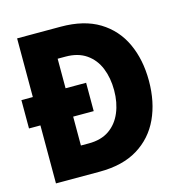

<svg xmlns="http://www.w3.org/2000/svg" viewBox="-109 -752 809 844"><g transform="rotate(-15 296.0 -330.0)"><path d="M43 0V-660H241.5Q347 -660 416.2 -617.8Q485.5 -575.5 520 -501Q554.5 -426.5 554.5 -330.5Q554.5 -234 520 -159.5Q485.5 -85 416.2 -42.5Q347 0 241.5 0ZM-9 -264V-393H285.5V-264ZM192 -132.5H228Q284.5 -132.5 321.5 -158.2Q358.5 -184 377.2 -228.8Q396 -273.5 396 -329.5Q396 -386 377.8 -430.8Q359.5 -475.5 322 -501.5Q284.5 -527.5 228 -527.5H192Z"/></g></svg>

Font: League Spartan Thin
Style: Bold
Weight: 700
Version: Version 2.002